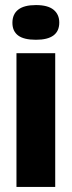

<svg xmlns="http://www.w3.org/2000/svg" viewBox="-20 -738 283 758"><path d="M45 0V-528H198V0ZM122 -581Q74 -581 51.5 -598Q29 -615 29 -648Q29 -682 52 -700Q75 -718 122 -718Q169 -718 191.5 -699.5Q214 -681 214 -649Q214 -615 191 -598Q168 -581 122 -581Z"/></svg>

Font: Bricolage Grotesque Condensed ExtraBold
Style: Regular
Weight: 800
Width: 3
Designer: Mathieu Triay
Foundry: Atelier Triay
Version: Version 1.000;gftools[0.9.30]